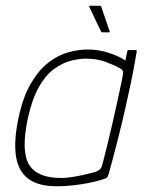

<svg xmlns="http://www.w3.org/2000/svg" viewBox="-20 -645 524 671"><path d="M178 6Q84 6 51.5 -51.5Q19 -109 44 -230Q60 -306 88 -353.5Q116 -401 150 -427Q184 -453 219.5 -462.5Q255 -472 287 -472Q326 -472 364 -459Q402 -446 418 -433L425 -466Q425 -468 426.5 -469Q428 -470 429 -470H454Q458 -470 458 -466Q455 -449 450 -420.5Q445 -392 437 -353.5Q429 -315 418 -266.5Q407 -218 392.5 -160.5Q378 -103 360 -37Q359 -33 356.5 -28Q354 -23 345 -20Q310 -8 263.5 -1Q217 6 178 6ZM193 -23Q214 -23 239.5 -27.5Q265 -32 285.5 -37Q306 -42 313 -44Q319 -46 326.5 -51Q334 -56 337 -67Q344 -93 353 -130Q362 -167 371.5 -207.5Q381 -248 389 -285.5Q397 -323 403 -350.5Q409 -378 410 -388Q411 -394 408.5 -398.5Q406 -403 398 -407Q376 -419 347.5 -429.5Q319 -440 280 -440Q256 -440 227 -432.5Q198 -425 169 -404Q140 -383 116 -341Q92 -299 77 -230Q53 -115 82 -69Q111 -23 193 -23ZM338 -532Q335 -532 333 -535L292 -621Q291 -623 292 -624Q293 -625 294 -625H327Q329 -625 331 -624.5Q333 -624 334 -621L363 -536Q365 -532 360 -532Z"/></svg>

Font: Glory Thin
Style: Italic
Weight: 100
Italic angle: -12°
Designer: Robert Leuschke
Foundry: Robert Leuschke
Version: Version 1.011